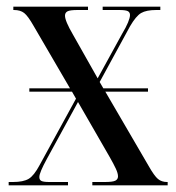

<svg xmlns="http://www.w3.org/2000/svg" viewBox="-20 -556 527 576"><path d="M6 0V-10H19Q50 -10 66 -19.5Q82 -29 99 -61L208 -260L196 -281H68V-291H190L81 -478Q64 -508 52.5 -517Q41 -526 22 -526H20V-536H244V-526H213Q190 -526 182.5 -522Q175 -518 175 -509Q175 -493 199 -452L273 -321L346 -454Q358 -474 364 -488.5Q370 -503 370 -511Q370 -519 363.5 -522.5Q357 -526 337 -526H288V-536H461V-526H449Q419 -526 403.5 -517Q388 -508 370 -477L279 -310L290 -291H424V-281H296L426 -58Q443 -28 454 -19Q465 -10 481 -10H483V0H257V-10H295Q318 -10 326 -14Q334 -18 334 -27Q334 -36 327.5 -50Q321 -64 309 -85L214 -250L121 -80Q98 -38 98 -25Q98 -16 104.5 -13Q111 -10 128 -10H184V0Z"/></svg>

Font: Noto Serif Display ExtraCondensed Medium
Style: Regular
Weight: 500
Width: 2
Designer: Monotype Design Team
Foundry: Monotype Imaging Inc.
Version: Version 2.009